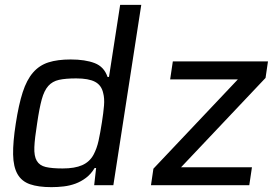

<svg xmlns="http://www.w3.org/2000/svg" viewBox="-20 -763 1139 791"><path d="M33 0ZM192 8Q138 8 103.5 -4Q69 -16 52 -46Q35 -76 34 -126.5Q33 -177 45 -254Q57 -332 73.5 -383Q90 -434 116 -464Q142 -494 179.5 -506Q217 -518 271 -518Q331 -518 370 -503Q409 -488 423 -446H429L475 -743H562L447 0H368L376 -71H370Q355 -46 334.5 -30.5Q314 -15 291 -6.5Q268 2 242.5 5Q217 8 192 8ZM238 -69Q288 -69 318.5 -82.5Q349 -96 365 -125Q379 -151 386 -183Q393 -215 400 -260Q406 -298 408.5 -328Q411 -358 405 -380Q398 -412 371.5 -426Q345 -440 294 -440Q250 -440 223 -434Q196 -428 179 -409Q162 -390 152 -353.5Q142 -317 133 -255Q123 -193 121.5 -156.5Q120 -120 131.5 -100.5Q143 -81 168.5 -75Q194 -69 238 -69ZM602 0 612 -68 960 -436H681L692 -510H1084L1074 -442L726 -74H1018L1007 0Z"/></svg>

Font: Azeri Sans
Style: Italic
Weight: 400
Designer: Hector Gatti & Omnibus-Type (original fonts) / Cristiano Sobral (main changes and remastering)
Foundry: Omnibus-Type
Version: Version 0.07;August 21, 2020;FontCreator 13.0.0.2681 64-bit;